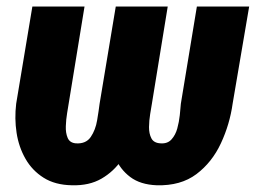

<svg xmlns="http://www.w3.org/2000/svg" viewBox="-20 -548 771 579"><path d="M329.1 -528.3H456.5L407.2 -235.8Q400.9 -191.9 386.7 -147.7Q372.6 -103.5 347.9 -67.1Q323.2 -30.8 286.1 -9.3Q249 12.2 196.8 10.7Q146 9.8 111.6 -12Q77.1 -33.7 56.9 -69.1Q36.6 -104.5 30 -147.5Q23.4 -190.4 28.8 -235.4L77.6 -528.3H234.9L187 -234.9Q185.5 -225.6 182.4 -206.8Q179.2 -188 178.5 -167.5Q177.7 -147 184.1 -132.1Q190.4 -117.2 209 -115.7Q239.3 -113.8 253.7 -135Q268.1 -156.2 272.9 -185.3Q277.8 -214.4 280.3 -234.9ZM573.7 -528.3H731.4L681.6 -235.8Q672.9 -173.3 646.2 -116Q619.6 -58.6 572.3 -22.9Q524.9 12.7 452.6 10.7Q403.3 8.8 372.8 -14.2Q342.3 -37.1 326.9 -73.7Q311.5 -110.4 308.3 -152.6Q305.2 -194.8 309.6 -235.4L358.4 -528.3H485.8L438 -234.9Q436 -223.6 432.9 -204.3Q429.7 -185.1 429.4 -165Q429.2 -145 436.5 -130.9Q443.8 -116.7 464.4 -115.7Q485.4 -114.3 497.3 -127.7Q509.3 -141.1 514.6 -160.6Q520 -180.2 522.2 -200.9Q524.4 -221.7 525.4 -235.4Z"/></svg>

Font: Roboto Condensed Black
Style: Italic
Weight: 900
Italic angle: -12°
Designer: Christian Robertson
Foundry: Google
Version: Version 3.008; 2023